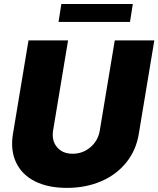

<svg xmlns="http://www.w3.org/2000/svg" viewBox="-20 -929 790 958"><path d="M552.6 -727.3H750L672.6 -261.4Q659.4 -179.3 609.7 -117.9Q560 -56.5 483.5 -24Q407 8.5 313.9 8.5Q220.2 8.5 154.8 -24.1Q89.5 -56.8 60.4 -118.1Q31.2 -179.3 44.7 -261.4L122.2 -727.3H319.6L245 -278.4Q236.9 -227.6 264.4 -194.8Q291.9 -161.9 342.3 -161.9Q393.5 -161.9 431.6 -194.8Q469.8 -227.6 478 -278.4ZM642.8 -909.1 628.6 -819.6H272L286.2 -909.1Z"/></svg>

Font: Karasuma Gothic
Style: Italic
Weight: 900
Italic angle: -9.39999°
Designer: Rasmus Andersson / Ryoko Nishizuka
Foundry: Genbu
Version: Version 1.00